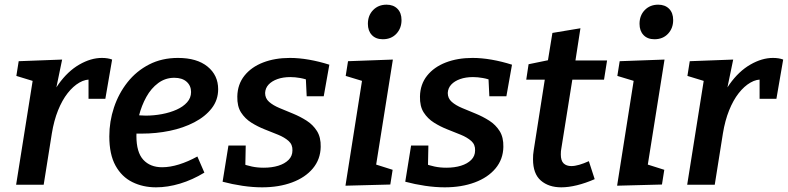

<svg xmlns="http://www.w3.org/2000/svg" viewBox="-20 -791 3373 822"><path d="M49 0 129 -503 171 -429 50 -466 60 -529 246 -536 209 -357 172 -293Q191 -375 230.5 -430.5Q270 -486 319.5 -514.5Q369 -543 416 -543Q442 -543 460 -536L431 -368H359V-462L373 -450Q347 -453 320 -437.5Q293 -422 269.5 -392Q246 -362 228.5 -318.5Q211 -275 202 -220L167 0Z M648 11Q592 11 546.5 -11.5Q501 -34 474.5 -82Q448 -130 448 -207Q448 -271 468 -331Q488 -391 526 -439Q564 -487 618.5 -515Q673 -543 742 -543Q823 -543 868.5 -506Q914 -469 914 -409Q914 -363 886.5 -327.5Q859 -292 812 -267.5Q765 -243 707 -231Q649 -219 587 -219Q577 -219 568 -219Q559 -219 551 -220L558 -299Q569 -298 580.5 -297Q592 -296 604 -296Q639 -296 673.5 -302.5Q708 -309 736 -321.5Q764 -334 781 -353Q798 -372 798 -397Q798 -424 779 -441Q760 -458 726 -458Q688 -458 657.5 -435.5Q627 -413 606.5 -376Q586 -339 575 -295.5Q564 -252 564 -209Q564 -139 593.5 -107Q623 -75 674 -75Q708 -75 746.5 -87Q785 -99 825 -121L855 -52Q804 -21 751 -5Q698 11 648 11Z M1102 11Q1062 11 1018 4.5Q974 -2 933 -13L958 -168H1032L1030 -67L1014 -91Q1035 -83 1058.5 -78Q1082 -73 1109 -73Q1144 -73 1171.5 -81.5Q1199 -90 1215.5 -106.5Q1232 -123 1232 -147Q1233 -172 1215.5 -187.5Q1198 -203 1171 -214Q1144 -225 1113.5 -237Q1083 -249 1056 -266Q1029 -283 1012 -309.5Q995 -336 996 -378Q997 -430 1026.5 -467Q1056 -504 1106.5 -523.5Q1157 -543 1221 -543Q1260 -543 1303 -535.5Q1346 -528 1390 -514L1366 -379H1293L1289 -462L1309 -444Q1288 -453 1265.5 -457Q1243 -461 1223 -461Q1192 -461 1168 -452.5Q1144 -444 1130 -429Q1116 -414 1115 -393Q1115 -370 1132 -355Q1149 -340 1176.5 -328.5Q1204 -317 1234.5 -304.5Q1265 -292 1292.5 -274.5Q1320 -257 1337 -230Q1354 -203 1353 -162Q1352 -109 1319.5 -70Q1287 -31 1230.5 -10Q1174 11 1102 11Z M1459 4 1539 -503 1582 -429 1460 -466 1470 -529 1662 -536 1581 -27 1541 -102 1661 -64 1651 -1ZM1619 -623Q1589 -623 1572 -641Q1555 -659 1555 -689Q1555 -725 1577.5 -748Q1600 -771 1635 -771Q1664 -771 1681.5 -753.5Q1699 -736 1699 -705Q1699 -670 1677 -646.5Q1655 -623 1619 -623Z M1884 11Q1844 11 1800 4.5Q1756 -2 1715 -13L1740 -168H1814L1812 -67L1796 -91Q1817 -83 1840.5 -78Q1864 -73 1891 -73Q1926 -73 1953.5 -81.5Q1981 -90 1997.5 -106.5Q2014 -123 2014 -147Q2015 -172 1997.5 -187.5Q1980 -203 1953 -214Q1926 -225 1895.5 -237Q1865 -249 1838 -266Q1811 -283 1794 -309.5Q1777 -336 1778 -378Q1779 -430 1808.5 -467Q1838 -504 1888.5 -523.5Q1939 -543 2003 -543Q2042 -543 2085 -535.5Q2128 -528 2172 -514L2148 -379H2075L2071 -462L2091 -444Q2070 -453 2047.5 -457Q2025 -461 2005 -461Q1974 -461 1950 -452.5Q1926 -444 1912 -429Q1898 -414 1897 -393Q1897 -370 1914 -355Q1931 -340 1958.5 -328.5Q1986 -317 2016.5 -304.5Q2047 -292 2074.5 -274.5Q2102 -257 2119 -230Q2136 -203 2135 -162Q2134 -109 2101.5 -70Q2069 -31 2012.5 -10Q1956 11 1884 11Z M2526 -24Q2487 -7 2450.5 2Q2414 11 2383 11Q2329 11 2295.5 -18Q2262 -47 2262 -109Q2262 -119 2262.5 -128Q2263 -137 2265 -148L2315 -467L2327 -450H2233L2243 -516L2345 -537L2323 -515L2345 -650L2465 -670L2441 -515L2431 -532H2579L2566 -450H2416L2433 -467L2383 -154Q2382 -150 2381.5 -143.5Q2381 -137 2381 -130Q2381 -103 2393 -91.5Q2405 -80 2426 -80Q2441 -80 2460 -85.5Q2479 -91 2501 -101Z M2622 4 2702 -503 2745 -429 2623 -466 2633 -529 2825 -536 2744 -27 2704 -102 2824 -64 2814 -1ZM2782 -623Q2752 -623 2735 -641Q2718 -659 2718 -689Q2718 -725 2740.5 -748Q2763 -771 2798 -771Q2827 -771 2844.5 -753.5Q2862 -736 2862 -705Q2862 -670 2840 -646.5Q2818 -623 2782 -623Z M2922 0 3002 -503 3044 -429 2923 -466 2933 -529 3119 -536 3082 -357 3045 -293Q3064 -375 3103.5 -430.5Q3143 -486 3192.5 -514.5Q3242 -543 3289 -543Q3315 -543 3333 -536L3304 -368H3232V-462L3246 -450Q3220 -453 3193 -437.5Q3166 -422 3142.5 -392Q3119 -362 3101.5 -318.5Q3084 -275 3075 -220L3040 0Z"/></svg>

Font: Bitter Thin SemiBold
Style: Italic
Weight: 600
Italic angle: -9°
Version: Version 2.002